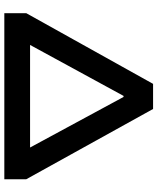

<svg xmlns="http://www.w3.org/2000/svg" viewBox="62 -808 745 910"><g transform="rotate(90 435.0 -352.5)"><path d="M42 0V-104L377 -705H496L829 -104V0ZM434 -565 168 -77 157 -122H714L703 -77L439 -565Z"/></g></svg>

Font: Nunito Sans 7pt Expanded
Style: Bold
Weight: 700
Width: 7
Designer: Vernon Adams
Foundry: Vernon Adams
Version: Version 3.101;gftools[0.9.27]